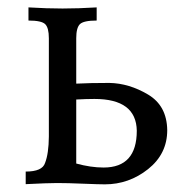

<svg xmlns="http://www.w3.org/2000/svg" viewBox="-20 -492 517 514"><path d="M260.7 1.5Q245.1 1.5 203.1 -0.2Q161.1 -2 132.8 -2Q108.4 -2 48.8 1V-32.7Q93.3 -32.7 100.6 -55.7Q110.4 -80.6 110.8 -126.5V-389.6Q110.8 -417.5 101.1 -427.2Q91.3 -437 56.2 -437V-472.2Q105.5 -469.2 147.5 -469.2Q189.5 -469.2 238.8 -472.2V-437Q203.6 -437 193.8 -427.2Q184.1 -417.5 184.1 -389.6V-268.1Q219.7 -270 272.9 -270Q325.7 -269 376.2 -239Q426.8 -209 427.7 -143.6Q427.7 -80.1 376.5 -39.3Q325.2 1.5 260.7 1.5ZM257.3 -43.5Q346.2 -43.5 346.2 -142.1Q344.7 -227.1 232.9 -227.1Q211.4 -227.1 184.1 -225.6V-54.2Q223.1 -43.5 257.3 -43.5Z"/></svg>

Font: Kelvinch
Style: Regular
Weight: 400
Designer: Paul James MIller
Foundry: High-Logic / Made with FontCreator
Version: Version 3.30 September 23, 2016